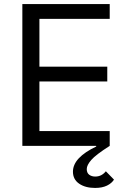

<svg xmlns="http://www.w3.org/2000/svg" viewBox="-20 -718 640 945"><path d="M90 -698H520V-625H174V-390H508V-317H174V-73H520V0Q451 44 429 69.5Q407 95 407 114Q407 133 419 142Q431 151 449 151Q480 151 501 125L541 166Q530 184 506.5 195.5Q483 207 448 207Q400 207 369.5 186Q339 165 339 127Q339 92 368 61Q397 30 454 3L453 0H90Z"/></svg>

Font: iA Writer Quattro V
Style: Regular
Weight: 400
Designer: Mike Abbink, Paul van der Laan, Pieter van Rosmalen, Oliver Reichenstein
Foundry: Information Architects Inc.
Version: Version 2.000